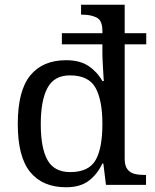

<svg xmlns="http://www.w3.org/2000/svg" viewBox="-20 -780 654 810"><path d="M259 10Q160 10 107.5 -54Q55 -118 55 -257Q55 -397 107.5 -461.5Q160 -526 259 -526Q317 -526 353.5 -501.5Q390 -477 412 -438H418Q418 -438 417 -451.5Q416 -465 415 -484.5Q414 -504 413 -522.5Q412 -541 412 -551V-593H241V-640H412V-650Q412 -694 387.5 -706Q363 -718 330 -718H322V-760H506V-640H597V-593H506V-110Q506 -81 517.5 -66Q529 -51 547.5 -46.5Q566 -42 588 -42H596V0H427L416 -90H412Q390 -44 354 -17Q318 10 259 10ZM276 -54Q354 -54 383 -104Q412 -154 412 -257Q412 -357 383 -409.5Q354 -462 275 -462Q209 -462 180.5 -409.5Q152 -357 152 -256Q152 -155 180.5 -104.5Q209 -54 276 -54Z"/></svg>

Font: Noto Serif Khojki
Style: Regular
Weight: 400
Designer: Juan Bruce
Version: Version 2.002